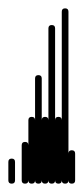

<svg xmlns="http://www.w3.org/2000/svg" viewBox="-20 -440 200 460"><path d="M0 -8H16V-52H0ZM8 -16Q4 -16 2 -14Q0 -12 0 -8Q0 -4 2 -2Q4 0 8 0Q12 0 14 -2Q16 -4 16 -8Q16 -12 14 -14Q12 -16 8 -16ZM8 -60Q4 -60 2 -58Q0 -56 0 -52Q0 -48 2 -46Q4 -44 8 -44Q12 -44 14 -46Q16 -48 16 -52Q16 -56 14 -58Q12 -60 8 -60Z M16 0Q16 0 16 0Q16 0 16 0Q16 0 16 0Q16 0 16 0H32Q32 0 32 0Q32 0 32 0Q32 0 32 0Q32 0 32 0Z M32 -8H48V-92H32ZM40 -16Q36 -16 34 -14Q32 -12 32 -8Q32 -4 34 -2Q36 0 40 0Q44 0 46 -2Q48 -4 48 -8Q48 -12 46 -14Q44 -16 40 -16ZM40 -100Q36 -100 34 -98Q32 -96 32 -92Q32 -88 34 -86Q36 -84 40 -84Q44 -84 46 -86Q48 -88 48 -92Q48 -96 46 -98Q44 -100 40 -100Z M48 -8H64V-152H48ZM56 -16Q52 -16 50 -14Q48 -12 48 -8Q48 -4 50 -2Q52 0 56 0Q60 0 62 -2Q64 -4 64 -8Q64 -12 62 -14Q60 -16 56 -16ZM56 -160Q52 -160 50 -158Q48 -156 48 -152Q48 -148 50 -146Q52 -144 56 -144Q60 -144 62 -146Q64 -148 64 -152Q64 -156 62 -158Q60 -160 56 -160Z M64 -8H80V-252H64ZM72 -16Q68 -16 66 -14Q64 -12 64 -8Q64 -4 66 -2Q68 0 72 0Q76 0 78 -2Q80 -4 80 -8Q80 -12 78 -14Q76 -16 72 -16ZM72 -260Q68 -260 66 -258Q64 -256 64 -252Q64 -248 66 -246Q68 -244 72 -244Q76 -244 78 -246Q80 -248 80 -252Q80 -256 78 -258Q76 -260 72 -260Z M80 -8H96V-152H80ZM88 -16Q84 -16 82 -14Q80 -12 80 -8Q80 -4 82 -2Q84 0 88 0Q92 0 94 -2Q96 -4 96 -8Q96 -12 94 -14Q92 -16 88 -16ZM88 -160Q84 -160 82 -158Q80 -156 80 -152Q80 -148 82 -146Q84 -144 88 -144Q92 -144 94 -146Q96 -148 96 -152Q96 -156 94 -158Q92 -160 88 -160Z M96 -8H112V-372H96ZM104 -16Q100 -16 98 -14Q96 -12 96 -8Q96 -4 98 -2Q100 0 104 0Q108 0 110 -2Q112 -4 112 -8Q112 -12 110 -14Q108 -16 104 -16ZM104 -380Q100 -380 98 -378Q96 -376 96 -372Q96 -368 98 -366Q100 -364 104 -364Q108 -364 110 -366Q112 -368 112 -372Q112 -376 110 -378Q108 -380 104 -380Z M112 -8H128V-152H112ZM120 -16Q116 -16 114 -14Q112 -12 112 -8Q112 -4 114 -2Q116 0 120 0Q124 0 126 -2Q128 -4 128 -8Q128 -12 126 -14Q124 -16 120 -16ZM120 -160Q116 -160 114 -158Q112 -156 112 -152Q112 -148 114 -146Q116 -144 120 -144Q124 -144 126 -146Q128 -148 128 -152Q128 -156 126 -158Q124 -160 120 -160Z M128 -8H144V-412H128ZM136 -16Q132 -16 130 -14Q128 -12 128 -8Q128 -4 130 -2Q132 0 136 0Q140 0 142 -2Q144 -4 144 -8Q144 -12 142 -14Q140 -16 136 -16ZM136 -420Q132 -420 130 -418Q128 -416 128 -412Q128 -408 130 -406Q132 -404 136 -404Q140 -404 142 -406Q144 -408 144 -412Q144 -416 142 -418Q140 -420 136 -420Z M144 -8H160V-72H144ZM152 -16Q148 -16 146 -14Q144 -12 144 -8Q144 -4 146 -2Q148 0 152 0Q156 0 158 -2Q160 -4 160 -8Q160 -12 158 -14Q156 -16 152 -16ZM152 -80Q148 -80 146 -78Q144 -76 144 -72Q144 -68 146 -66Q148 -64 152 -64Q156 -64 158 -66Q160 -68 160 -72Q160 -76 158 -78Q156 -80 152 -80Z"/></svg>

Font: Wavefont ExtraLight
Style: Regular
Weight: 250
Version: Version 3.004;gftools[0.9.33]